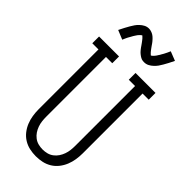

<svg xmlns="http://www.w3.org/2000/svg" viewBox="-301 -1032 1102 1102"><g transform="rotate(45 250.0 -481.0)"><path d="M250 8Q224 8 199 2.5Q174 -3 152 -16.5Q130 -30 114 -50.5Q98 -71 88.5 -94.5Q79 -118 75 -143.5Q71 -169 71 -195V-680H21V-735H183V-680H132V-195Q132 -177 134 -159.5Q136 -142 142 -125Q148 -108 158 -93Q168 -78 182.5 -67Q197 -56 214.5 -51.5Q232 -47 250 -47Q268 -47 285.5 -51.5Q303 -56 317.5 -67Q332 -78 342 -93Q352 -108 358 -125Q364 -142 366 -159.5Q368 -177 368 -195V-680H317V-735H479V-680H429V-195Q429 -169 425 -143.5Q421 -118 411.5 -94.5Q402 -71 386 -50.5Q370 -30 348 -16.5Q326 -3 301 2.5Q276 8 250 8ZM308 -813Q303 -813 298 -813.5Q293 -814 288.5 -815.5Q284 -817 279.5 -819.5Q275 -822 270.5 -825Q266 -828 262.5 -831Q259 -834 255 -837.5Q251 -841 248 -845Q245 -849 241.5 -853Q238 -857 235.5 -861Q233 -865 230 -869Q227 -873 224 -877.5Q221 -882 217.5 -886.5Q214 -891 211 -895Q208 -899 205 -902.5Q202 -906 197.5 -910Q193 -914 192 -915Q191 -914 187.5 -912Q184 -910 181.5 -907Q179 -904 176 -901Q173 -898 171.5 -896Q170 -894 168.5 -891.5Q167 -889 165.5 -887Q164 -885 162.5 -882.5Q161 -880 159 -877Q157 -874 155.5 -871Q154 -868 152 -864.5Q150 -861 148 -857.5Q146 -854 144 -850.5Q142 -847 140 -843Q138 -839 136 -834.5Q134 -830 132 -825.5Q130 -821 128 -816L72 -839Q81 -857 89 -872.5Q97 -888 104.5 -900.5Q112 -913 119 -923.5Q126 -934 137.5 -945Q149 -956 162.5 -963Q176 -970 192 -970Q197 -970 202 -969Q207 -968 211.5 -966.5Q216 -965 220.5 -963Q225 -961 229.5 -958Q234 -955 237.5 -952Q241 -949 245 -945Q249 -941 252 -937.5Q255 -934 258.5 -930Q262 -926 264.5 -922Q267 -918 270 -914Q273 -910 276 -905.5Q279 -901 282.5 -896.5Q286 -892 289 -888Q292 -884 295 -880.5Q298 -877 302.5 -873Q307 -869 308 -868Q309 -868 312.5 -870.5Q316 -873 318.5 -875.5Q321 -878 324 -881.5Q327 -885 328.5 -887Q330 -889 331.5 -891Q333 -893 334.5 -895.5Q336 -898 337.5 -900.5Q339 -903 341 -905.5Q343 -908 344.5 -911.5Q346 -915 348 -918Q350 -921 352 -924.5Q354 -928 356 -932Q358 -936 360 -940Q362 -944 364 -948Q366 -952 368 -957Q370 -962 372 -966L428 -944Q419 -925 411 -910Q403 -895 395.5 -882Q388 -869 381 -859Q374 -849 362.5 -838Q351 -827 337.5 -820Q324 -813 308 -813Z"/></g></svg>

Font: Iosevka Slab Light
Style: Regular
Weight: 300
Monospace: yes
Designer: Belleve Invis
Foundry: Belleve Invis
Version: Version 11.1.0; ttfautohint (v1.8.3)